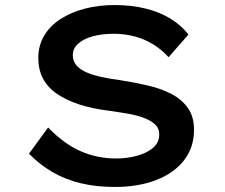

<svg xmlns="http://www.w3.org/2000/svg" viewBox="-20 -732 892 762"><path d="M435 10Q361 10 299.5 -5Q238 -20 187.5 -49.5Q137 -79 95 -122L171 -226Q235 -160 301 -131.5Q367 -103 441 -103Q484 -103 523 -113.5Q562 -124 587 -145Q612 -166 612 -199Q612 -220 599.5 -234Q587 -248 565.5 -258Q544 -268 517.5 -274.5Q491 -281 462.5 -285Q434 -289 409 -293Q344 -301 293 -318Q242 -335 205.5 -360Q169 -385 150.5 -420.5Q132 -456 132 -502Q132 -551 155 -590Q178 -629 219.5 -656Q261 -683 316 -697.5Q371 -712 435 -712Q502 -712 558 -698Q614 -684 656.5 -658Q699 -632 728 -595L649 -505Q622 -535 588 -556Q554 -577 514 -587.5Q474 -598 432 -598Q385 -598 348.5 -588Q312 -578 290.5 -559Q269 -540 269 -513Q269 -489 283.5 -472.5Q298 -456 323 -445Q348 -434 382 -426.5Q416 -419 456 -414Q514 -405 567.5 -392.5Q621 -380 661.5 -358.5Q702 -337 726 -303Q750 -269 750 -217Q750 -147 710.5 -96Q671 -45 600 -17.5Q529 10 435 10Z"/></svg>

Font: Lexend Peta Medium
Style: Regular
Weight: 500
Designer: Bonnie Shaver-Troup, Thomas Jockin
Foundry: Lexend
Version: Version 1.007